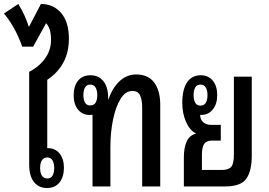

<svg xmlns="http://www.w3.org/2000/svg" viewBox="-49 -939 1353 967"><path d="M298 -744Q298 -610 189 -537V-193H191Q229 -193 251 -166Q273 -139 273 -94Q273 -48 250.5 -20Q228 8 188 8Q146 8 122 -22.5Q98 -53 98 -110V-577Q148 -603 178 -644.5Q208 -686 208 -738Q208 -797 183 -822L118 -704H63Q29 -801 -29 -871L43 -919Q79 -861 95 -806H98L157 -919Q220 -919 259 -873.5Q298 -828 298 -744ZM189 -146Q171 -146 162 -131.5Q153 -117 153 -93Q153 -69 162 -54.5Q171 -40 189 -40Q207 -40 215.5 -54.5Q224 -69 224 -93Q224 -116 215.5 -131Q207 -146 189 -146Z M417 0V-361Q410 -360 403 -360Q366 -360 344 -387Q322 -414 322 -459Q322 -505 344 -532.5Q366 -560 407 -560Q448 -560 472 -530Q496 -500 496 -442V-437H497Q516 -495 552.5 -529.5Q589 -564 637 -564Q697 -564 727.5 -523.5Q758 -483 758 -412V0H667V-399Q667 -436 656.5 -458.5Q646 -481 618 -481Q583 -481 558.5 -441.5Q534 -402 520.5 -337.5Q507 -273 507 -198V0ZM405 -408Q424 -408 432.5 -422Q441 -436 441 -460Q441 -483 432.5 -498Q424 -513 405 -513Q387 -513 379 -498Q371 -483 371 -460Q371 -437 379 -422.5Q387 -408 405 -408Z M877 0V-148Q877 -193 890.5 -225Q904 -257 938 -266V-267Q907 -282 888 -325Q869 -368 869 -420Q869 -488 893 -524Q917 -560 962 -560Q1000 -560 1022.5 -533Q1045 -506 1045 -460Q1045 -415 1022.5 -387.5Q1000 -360 964 -360Q961 -360 959 -361Q959 -338 974 -324Q989 -310 1015 -310H1063V-231H1019Q992 -231 980 -215Q968 -199 968 -160V-83H1068Q1101 -83 1115 -98Q1129 -113 1129 -162V-553H1219V-154Q1219 -79 1192 -39.5Q1165 0 1084 0ZM961 -407Q979 -407 987.5 -421.5Q996 -436 996 -460Q996 -483 987.5 -498Q979 -513 961 -513Q942 -513 934 -498Q926 -483 926 -460Q926 -437 934 -422Q942 -407 961 -407Z"/></svg>

Font: Noto Sans Thai Looped ExtraCondensed Medium
Style: Regular
Weight: 500
Width: 2
Designer: Sasikarn Vongin, Ben Mitchell
Foundry: The Fontpad Ltd
Version: Version 1.001; ttfautohint (v1.8.4.7-5d5b)